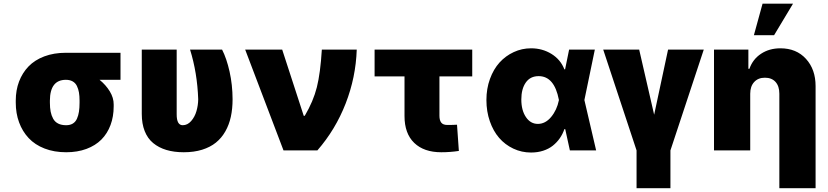

<svg xmlns="http://www.w3.org/2000/svg" viewBox="-20 -814 4480 1039"><path d="M65.3 -258.5V-269.9Q65.3 -325.6 83.1 -372.7Q100.9 -419.7 134.4 -454.5Q168 -489.3 219.8 -508.9Q271.7 -528.4 336.6 -528.4H632.1V-382.1H518.8Q552.9 -354.4 574.2 -319.4Q595.5 -284.4 595.2 -248.6V-238.6Q595.2 -183.2 578.1 -137.4Q561.1 -91.6 528.8 -58.9Q496.4 -26.3 447.8 -8.2Q399.1 9.9 338.1 9.9Q273.1 9.9 221.1 -10.3Q169 -30.5 135.1 -66.8Q101.2 -103 83.3 -151.8Q65.3 -200.6 65.3 -258.5ZM250 -269.9V-258.5Q250 -230.5 254.1 -209.7Q258.2 -188.9 267.6 -171.7Q277 -154.5 294.7 -145.4Q312.5 -136.4 338.1 -136.4Q359.4 -136.4 374.1 -145.4Q388.8 -154.5 396.5 -171.7Q404.1 -188.9 407.3 -209.7Q410.5 -230.5 410.5 -258.5V-269.9Q410.5 -294.4 407.3 -313.4Q404.1 -332.4 396.3 -348.5Q388.5 -364.7 373.4 -373.4Q358.3 -382.1 336.6 -382.1Q250.7 -382.1 250 -269.9Z M747.2 -545.5H936.1V-196Q935.7 -136.4 968.8 -136.4Q994.7 -136.4 1014.4 -158.9Q1034.1 -181.5 1043.1 -212.7Q1052.2 -244 1052.6 -277Q1047.6 -420.1 1008.5 -545.5H1181.8Q1206.3 -497.9 1222.3 -426.5Q1238.3 -355.1 1238.6 -277Q1238.6 -225.5 1229.2 -182.2Q1219.8 -138.8 1199.4 -103Q1179 -67.1 1148.3 -42.3Q1117.5 -17.4 1073.5 -3.7Q1029.5 9.9 974.4 9.9Q921.9 9.9 880.5 -2.5Q839.1 -14.9 808.9 -39.8Q778.8 -64.6 763 -104.6Q747.2 -144.5 747.2 -197.4Z M1514.2 0 1306.8 -545.5H1507.1L1623.6 -187.5H1629.3Q1675.4 -265.6 1694.6 -341.8Q1713.8 -418 1721.6 -545.5H1910.5Q1905.5 -395.2 1850.5 -253.9Q1795.5 -112.6 1697.4 0Z M2535.5 -545.5V-400.6H2358V-187.5Q2358 -163.4 2367.7 -150.6Q2377.5 -137.8 2400.6 -137.8Q2433.2 -137.8 2453.1 -139.2L2463.1 2.8Q2415.8 9.9 2367.9 9.9Q2274.1 9.9 2221.6 -40.7Q2169 -91.3 2169 -186.1V-400.6H2007.1V-545.5Z M2853.7 11.4Q2802.6 11.4 2757.8 -9.8Q2713.1 -30.9 2681.1 -67.8Q2649.1 -104.8 2630.7 -157.8Q2612.2 -210.9 2612.2 -272.7Q2612.2 -334.2 2631.4 -386.9Q2650.6 -439.6 2683.2 -475.7Q2715.9 -511.7 2760.1 -532.1Q2804.3 -552.6 2853.7 -552.6Q2915.1 -552.6 2964.3 -522.2Q3013.5 -491.8 3034.1 -438.9H3038L3059.7 -545.5H3198.9L3142.4 -272.7L3206 0H3063.9L3038.7 -115.1H3034.1Q3024.9 -88.1 3009.2 -65.7Q2993.6 -43.3 2971.6 -25.7Q2949.6 -8.2 2919.4 1.6Q2889.2 11.4 2853.7 11.4ZM3004.6 -272.7 3004.3 -274.1Q2979.8 -402 2894.9 -402Q2849.4 -402 2825.3 -367.4Q2801.1 -332.7 2801.1 -275.6Q2801.1 -217.3 2826 -180.4Q2850.9 -143.5 2890.6 -143.5Q2931.1 -143.5 2962.4 -180.9Q2993.6 -218.4 3004.3 -271.3Z M3244.3 -545.5H3438.9L3519.9 -193.2L3595.2 -545.5H3788.4L3608 0V204.5H3424.7V0Z M4039.8 -306.8V0H3843.8V-545.5H4029.8V-441.8H4035.5Q4053.6 -493.6 4098.4 -523.1Q4143.1 -552.6 4203.1 -552.6Q4289.4 -552.6 4341.4 -495.6Q4393.5 -438.6 4393.5 -348V204.5H4197.4V-306.8Q4197.4 -347.7 4176.8 -370.6Q4156.2 -393.5 4119.3 -393.5Q4082.7 -393.5 4061.3 -370.2Q4039.8 -346.9 4039.8 -306.8ZM4059.7 -623.6 4106.5 -794H4271.3L4169 -623.6Z"/></svg>

Font: Karasuma Gothic
Style: Black
Weight: 900
Designer: Rasmus Andersson / Ryoko Nishizuka
Foundry: Genbu
Version: Version 1.00